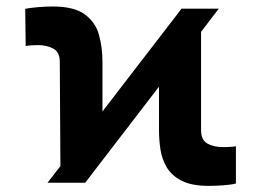

<svg xmlns="http://www.w3.org/2000/svg" viewBox="-20 -573 819 602"><path d="M128.9 0 169.4 -52.2 167.5 -378.9Q167.5 -410.6 146.2 -421.1Q125 -431.6 99.6 -431.6Q89.4 -431.6 79.3 -430.9Q69.3 -430.2 60.5 -428.7L59.1 -545.4Q73.7 -548.3 98.6 -550.5Q123.5 -552.7 144.5 -552.7Q212.4 -552.7 246.1 -527.8Q279.8 -502.9 290.5 -463.1Q301.3 -423.3 301.3 -378.9V-223.6L549.3 -545.9H666L610.4 -473.1V-164.1Q610.8 -133.8 630.4 -122.8Q649.9 -111.8 679.7 -111.8Q688 -111.8 698.5 -112.3Q709 -112.8 719.7 -114.3V2.4Q704.6 6.3 679 8.1Q653.3 9.8 634.8 9.8Q581.1 9.8 549.6 -6.3Q518.1 -22.5 502.7 -48.6Q487.3 -74.7 482.9 -105.2Q478.5 -135.7 478.5 -165V-301.3L247.1 0Z"/></svg>

Font: Inter Extra Bold
Style: Regular
Weight: 800
Designer: Rasmus Andersson
Foundry: rsms
Version: Version 4.000;git-3c8e0fc